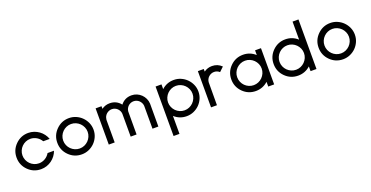

<svg xmlns="http://www.w3.org/2000/svg" viewBox="-31 -1567 5051 2612"><g transform="rotate(-20 2495.0 -260.5)"><path d="M308.6 2.4Q199.7 2.4 123 -74.2Q46.4 -150.9 46.4 -259.8Q46.4 -368.2 123 -444.8Q200.2 -522 308.6 -522Q351.6 -522 390.9 -508.5Q430.2 -495.1 462.6 -471.7Q495.1 -448.2 519.5 -415.8Q543.9 -383.3 557.1 -345.2H463.9Q452.6 -364.7 436.3 -381.6Q419.9 -398.4 399.9 -410.6Q379.9 -422.9 356.7 -429.7Q333.5 -436.5 308.6 -436.5Q272 -436.5 240 -422.6Q208 -408.7 183.8 -384.5Q159.7 -360.4 145.8 -328.1Q131.8 -295.9 131.8 -259.8Q131.8 -223.1 145.8 -190.9Q159.7 -158.7 183.8 -134.5Q208 -110.4 240 -96.4Q272 -82.5 308.6 -82.5Q333.5 -82.5 356.7 -89.4Q379.9 -96.2 399.9 -108.4Q419.9 -120.6 436.3 -137.5Q452.6 -154.3 463.9 -174.3H557.1Q543.9 -136.2 519.5 -103.8Q495.1 -71.3 462.6 -47.6Q430.2 -23.9 390.9 -10.7Q351.6 2.4 308.6 2.4Z M898.4 2.4Q789.6 2.4 712.9 -74.2Q636.2 -150.9 636.2 -259.8Q636.2 -368.2 712.9 -444.8Q790 -522 898.4 -522Q952.1 -522 999.8 -501.2Q1047.4 -480.5 1083.3 -444.6Q1119.1 -408.7 1140.1 -361.1Q1161.1 -313.5 1161.1 -259.8Q1161.1 -205.6 1140.4 -158Q1119.6 -110.4 1083.7 -74.7Q1047.9 -39.1 1000 -18.3Q952.1 2.4 898.4 2.4ZM898.4 -82.5Q934.6 -82.5 966.8 -96.4Q999 -110.4 1023.2 -134.5Q1047.4 -158.7 1061.5 -190.9Q1075.7 -223.1 1075.7 -259.8Q1075.7 -295.9 1061.5 -328.1Q1047.4 -360.4 1023.2 -384.5Q999 -408.7 966.8 -422.6Q934.6 -436.5 898.4 -436.5Q861.8 -436.5 829.8 -422.6Q797.9 -408.7 773.7 -384.5Q749.5 -360.4 735.6 -328.1Q721.7 -295.9 721.7 -259.8Q721.7 -223.1 735.6 -190.9Q749.5 -158.7 773.7 -134.5Q797.9 -110.4 829.8 -96.4Q861.8 -82.5 898.4 -82.5Z M1286.1 2.4V-522H1371.6V-484.4Q1423.3 -522 1488.3 -522Q1585.9 -522 1646 -445.3Q1705.1 -522 1803.7 -522Q1844.2 -522 1879.9 -506.8Q1915.5 -491.7 1942.6 -465.3Q1969.7 -439 1986.1 -404.1Q2002.4 -369.1 2004.4 -329.6L2003.9 2.4H1918.9V-329.6Q1917 -351.6 1907.2 -371.1Q1897.5 -390.6 1882.1 -405.3Q1866.7 -419.9 1846.4 -428.2Q1826.2 -436.5 1803.7 -436.5Q1780.8 -436.5 1760.5 -428.2Q1740.2 -419.9 1724.9 -405.3Q1709.5 -390.6 1700 -371.1Q1690.4 -351.6 1689 -329.6L1688.5 2.4H1603V-329.6Q1601.6 -351.6 1591.8 -371.1Q1582 -390.6 1566.7 -405.3Q1551.3 -419.9 1531 -428.2Q1510.7 -436.5 1488.3 -436.5Q1465.3 -436.5 1445.1 -428Q1424.8 -419.4 1409.2 -405Q1393.6 -390.6 1384 -371.1Q1374.5 -351.6 1373 -329.6H1371.6V2.4Z M2416.5 2.4Q2314 2.4 2239.7 -65.9V194.3H2154.3V-522H2239.7V-453.6Q2314 -522 2416.5 -522Q2470.2 -522 2517.8 -501.2Q2565.4 -480.5 2601.3 -444.6Q2637.2 -408.7 2658.2 -361.1Q2679.2 -313.5 2679.2 -259.8Q2679.2 -205.6 2658.4 -158Q2637.7 -110.4 2601.8 -74.7Q2565.9 -39.1 2518.1 -18.3Q2470.2 2.4 2416.5 2.4ZM2416.5 -82.5Q2452.6 -82.5 2484.9 -96.4Q2517.1 -110.4 2541.3 -134.5Q2565.4 -158.7 2579.6 -190.9Q2593.8 -223.1 2593.8 -259.8Q2593.8 -295.9 2579.6 -328.1Q2565.4 -360.4 2541.3 -384.5Q2517.1 -408.7 2484.9 -422.6Q2452.6 -436.5 2416.5 -436.5Q2379.9 -436.5 2347.9 -422.6Q2315.9 -408.7 2291.7 -384.5Q2267.6 -360.4 2253.7 -328.1Q2239.7 -295.9 2239.7 -259.8Q2239.7 -223.1 2253.7 -190.9Q2267.6 -158.7 2291.7 -134.5Q2315.9 -110.4 2347.9 -96.4Q2379.9 -82.5 2416.5 -82.5Z M3046.4 -406.2Q3013.2 -436.5 2968.8 -436.5Q2945.8 -436.5 2925.5 -428Q2905.3 -419.4 2889.6 -405Q2874 -390.6 2864.5 -371.1Q2855 -351.6 2853.5 -329.6L2852.1 2.4H2766.6V-522H2852.1V-484.4Q2903.8 -522 2968.8 -522Q3049.8 -522 3107.4 -465.8Q3107.9 -465.3 3108.4 -465.3Z M3417.5 2.4Q3308.6 2.4 3231.9 -74.2Q3155.3 -150.9 3155.3 -259.8Q3155.3 -368.2 3231.9 -444.8Q3309.1 -522 3417.5 -522Q3519 -522 3594.7 -453.6V-522H3680.2V2.4H3594.7V-65.9Q3519 2.4 3417.5 2.4ZM3417.5 -82.5Q3453.6 -82.5 3485.8 -96.4Q3518.1 -110.4 3542.2 -134.5Q3566.4 -158.7 3580.6 -190.9Q3594.7 -223.1 3594.7 -259.8Q3594.7 -295.9 3580.6 -328.1Q3566.4 -360.4 3542.2 -384.5Q3518.1 -408.7 3485.8 -422.6Q3453.6 -436.5 3417.5 -436.5Q3380.9 -436.5 3348.9 -422.6Q3316.9 -408.7 3292.7 -384.5Q3268.6 -360.4 3254.6 -328.1Q3240.7 -295.9 3240.7 -259.8Q3240.7 -223.1 3254.6 -190.9Q3268.6 -158.7 3292.7 -134.5Q3316.9 -110.4 3348.9 -96.4Q3380.9 -82.5 3417.5 -82.5Z M4030.3 2.4Q3921.4 2.4 3844.7 -74.2Q3768.1 -150.9 3768.1 -259.8Q3768.1 -368.2 3844.7 -444.8Q3921.9 -522 4030.3 -522Q4131.8 -522 4207.5 -453.6V-714.8H4293V2.4H4207.5V-65.9Q4131.8 2.4 4030.3 2.4ZM4030.3 -82.5Q4066.4 -82.5 4098.6 -96.4Q4130.9 -110.4 4155 -134.5Q4179.2 -158.7 4193.4 -190.9Q4207.5 -223.1 4207.5 -259.8Q4207.5 -295.9 4193.4 -328.1Q4179.2 -360.4 4155 -384.5Q4130.9 -408.7 4098.6 -422.6Q4066.4 -436.5 4030.3 -436.5Q3993.7 -436.5 3961.7 -422.6Q3929.7 -408.7 3905.5 -384.5Q3881.3 -360.4 3867.4 -328.1Q3853.5 -295.9 3853.5 -259.8Q3853.5 -223.1 3867.4 -190.9Q3881.3 -158.7 3905.5 -134.5Q3929.7 -110.4 3961.7 -96.4Q3993.7 -82.5 4030.3 -82.5Z M4681.2 2.4Q4572.3 2.4 4495.6 -74.2Q4418.9 -150.9 4418.9 -259.8Q4418.9 -368.2 4495.6 -444.8Q4572.8 -522 4681.2 -522Q4734.9 -522 4782.5 -501.2Q4830.1 -480.5 4866 -444.6Q4901.9 -408.7 4922.9 -361.1Q4943.8 -313.5 4943.8 -259.8Q4943.8 -205.6 4923.1 -158Q4902.3 -110.4 4866.5 -74.7Q4830.6 -39.1 4782.7 -18.3Q4734.9 2.4 4681.2 2.4ZM4681.2 -82.5Q4717.3 -82.5 4749.5 -96.4Q4781.7 -110.4 4805.9 -134.5Q4830.1 -158.7 4844.2 -190.9Q4858.4 -223.1 4858.4 -259.8Q4858.4 -295.9 4844.2 -328.1Q4830.1 -360.4 4805.9 -384.5Q4781.7 -408.7 4749.5 -422.6Q4717.3 -436.5 4681.2 -436.5Q4644.5 -436.5 4612.5 -422.6Q4580.6 -408.7 4556.4 -384.5Q4532.2 -360.4 4518.3 -328.1Q4504.4 -295.9 4504.4 -259.8Q4504.4 -223.1 4518.3 -190.9Q4532.2 -158.7 4556.4 -134.5Q4580.6 -110.4 4612.5 -96.4Q4644.5 -82.5 4681.2 -82.5Z"/></g></svg>

Font: Proletarsk
Style: Regular
Weight: 400
Designer: Peter Wiegel, original typeface by Carl Albert Fahrenwaldt 1901
Foundry: Peter Wiegel
Version: Version 1.000 2010 initial release